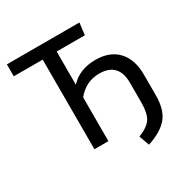

<svg xmlns="http://www.w3.org/2000/svg" viewBox="-186 -840 1089 1128"><g transform="rotate(-30 358.5 -276.0)"><path d="M478 -452Q575 -452 628.5 -394.5Q682 -337 682 -235V-96Q682 6 637.5 57Q593 108 502 137L477 68Q543 42 565 6.5Q587 -29 587 -100V-234Q587 -371 456 -371Q366 -371 306 -297V0H211V-608H15V-689H507L497 -608H306V-383Q370 -452 478 -452Z"/></g></svg>

Font: Fira Sans
Style: Regular
Weight: 400
Designer: Carrois Corporate & Edenspiekermann AG
Foundry: Carrois Corporate GbR & Edenspiekermann AG
Version: Version 4.106;PS 004.106;hotconv 1.0.70;makeotf.lib2.5.58329